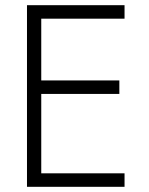

<svg xmlns="http://www.w3.org/2000/svg" viewBox="-20 -720 574 740"><path d="M139 -358V-52H460V0H84V-700H460V-648H139V-410H440V-358Z"/></svg>

Font: Renner* Light
Style: Light
Weight: 300
Version: Version 003.000 ; ttfautohint (v0.97) -l 8 -r 50 -G 200 -x 1